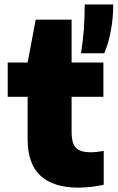

<svg xmlns="http://www.w3.org/2000/svg" viewBox="-20 -828 526 858"><path d="M329.5 10.5Q219.5 10.5 161.5 -42.2Q103.5 -95 103.5 -205.5V-395.5H14.5V-548.5H103.5L139.5 -740H300V-548.5H442V-395.5H300V-239.5Q300 -186.5 319.8 -167Q339.5 -147.5 386 -147.5Q409 -147.5 443.5 -153.5V-2.5Q420 3 389.2 6.8Q358.5 10.5 329.5 10.5ZM342 -590Q351 -647 354.8 -697.8Q358.5 -748.5 358.5 -808H486Q486 -746.5 475.2 -689.8Q464.5 -633 446 -590Z"/></svg>

Font: Encode Sans SemiExpanded SemiExpanded ExtraBold
Style: Regular
Weight: 800
Width: 6
Designer: Multiple Designers
Foundry: Impallari Type
Version: Version 3.000; ttfautohint (v1.8.3) -l 8 -r 50 -G 200 -x 14 